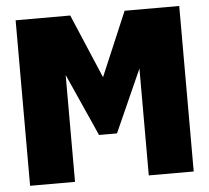

<svg xmlns="http://www.w3.org/2000/svg" viewBox="-51 -754 881 809"><g transform="rotate(-5 390.0 -350.0)"><path d="M44 0V-700H275L390 -429L505 -700H736V0H546V-452L428 -188H352L234 -452V0Z"/></g></svg>

Font: Tektur ExtraBold
Style: Regular
Weight: 800
Designer: Adam Jagosz
Foundry: Adam Jagosz
Version: Version 1.005;gftools[0.9.30]